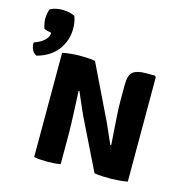

<svg xmlns="http://www.w3.org/2000/svg" viewBox="-190 -862 939 973"><g transform="rotate(15 279.5 -376.0)"><path d="M85 -743.5Q91.5 -726 93.8 -710.8Q96 -695.5 96 -677.5Q96 -618 60.2 -568.8Q24.5 -519.5 -48.5 -499Q-66 -507.5 -73.5 -525.2Q-81 -543 -79 -560.5Q-66 -564.5 -49.2 -573.5Q-32.5 -582.5 -19.8 -596.8Q-7 -611 -6 -630.5Q-17 -632.5 -27.8 -635.2Q-38.5 -638 -44.5 -641.5Q-48 -650.5 -51 -665.2Q-54 -680 -54 -691.5Q-54 -704 -51.2 -719.8Q-48.5 -735.5 -44.5 -743.5Q-16.5 -758 20 -758Q36.5 -758 55.2 -754Q74 -750 85 -743.5ZM262.5 -259.5Q257 -270.5 246 -295.8Q235 -321 224 -346.5Q213 -372 208 -383.5L204 -382Q206 -343.5 208 -299Q210 -254.5 211.2 -217.2Q212.5 -180 212.5 -163V0Q194 3.5 176.5 4.5Q159 5.5 144.5 5.5Q131 5.5 111.2 4.5Q91.5 3.5 73.5 0V-547Q91.5 -551 117.8 -553.5Q144 -556 158.5 -556Q173 -556 200 -555.2Q227 -554.5 245 -550.5L370.5 -291.5Q375 -284 383 -266Q391 -248 400.5 -226.5Q410 -205 418.2 -186.2Q426.5 -167.5 430.5 -158.5L435 -159.5Q433 -192 429.8 -234.8Q426.5 -277.5 424.2 -317.8Q422 -358 422 -382.5V-474Q422 -524.5 443.5 -540.8Q465 -557 508.5 -557H558.5L564 -550V-2.5Q545.5 1.5 519.2 3.5Q493 5.5 479 5.5Q465 5.5 436.2 4.8Q407.5 4 390 0Z"/></g></svg>

Font: Signika Negative SC
Style: Bold
Weight: 700
Designer: Anna Giedryś
Foundry: Anna Giedryś
Version: Version 2.000; ttfautohint (v1.8.3) -l 8 -r 50 -G 200 -x 9 -